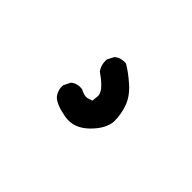

<svg xmlns="http://www.w3.org/2000/svg" viewBox="-15 -235 530 530"><g transform="rotate(-45 250.0 30.0)"><path d="M236 115Q205 113 174 81Q143 49 149.5 11Q156 -27 170 -43Q186 -57 207 -55L227 -45Q239 -31 236 -10Q226 8 230 20L234 32L254 34Q274 35 305 -10Q321 -22 343 -20L362 -10Q374 4 372 25Q360 46 338 71Q316 96 290.5 105.5Q265 115 236 115Z"/></g></svg>

Font: NaniFont Regular
Style: Regular
Weight: 400
Designer: Nanigashitei
Version: Version 1.036